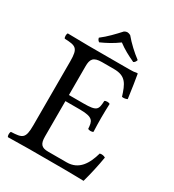

<svg xmlns="http://www.w3.org/2000/svg" viewBox="-194 -926 945 1040"><g transform="rotate(30 278.5 -406.0)"><path d="M315 -808C299.6 -815.7 290 -816.4 276 -808C245 -774 212 -739 175 -711C177 -702 180 -696 189 -690C227 -707 259 -724 296 -751C329 -726 363 -708 402 -690C411.1 -693.8 415.2 -701.9 418 -711C382 -738 345 -772 315 -808ZM281 -361H190V-541C190 -585 202 -605 256 -605H331C406 -605 422 -565 444 -496C456.4 -494.2 467.2 -496.3 477 -501C472 -542 457 -638 455 -646C455 -648 454 -649 451 -649C434 -646 426 -645 402 -645H147C116.5 -645 58 -646 18 -647C12 -641 12 -620 18 -614C88 -611 105 -606 105 -523V-122C105 -39 88 -34 18 -31C12 -25 12 -4 18 2C55 1 115 0 148 0H363C411 0 491 2 491 2C505 -48 520 -114 528 -165C517.6 -171 506.1 -173.2 493 -170C473 -98 438 -39 362 -39H246C204 -39 190 -55 190 -102V-323H281C366 -323 369 -300 372 -255C378 -249 399 -249 405 -255C404 -281 403 -308.7 403 -343C403 -371 404 -405 405 -429C399 -435 378 -435 372 -429C369 -374 366 -361 281 -361Z"/></g></svg>

Font: Libertinus Math
Style: Regular
Weight: 400
Designer: Philipp H. Poll
Foundry: Khaled Hosny
Version: Version 6.2